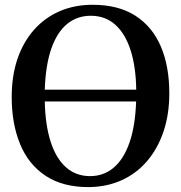

<svg xmlns="http://www.w3.org/2000/svg" viewBox="-20 -772 758 804"><path d="M353 11.5Q243 12 171 -35.8Q99 -83.5 64 -169Q29 -254.5 29 -365.5Q29 -454.5 53.2 -525.5Q77.5 -596.5 122.5 -647.2Q167.5 -698 229.8 -725Q292 -752 367.5 -752Q476 -752 547.2 -706Q618.5 -660 653.8 -576.8Q689 -493.5 689 -381.5Q689 -293.5 664.8 -221.5Q640.5 -149.5 596 -97.5Q551.5 -45.5 489.8 -17.5Q428 10.5 353 11.5ZM357.5 -34.5Q413.5 -34.5 455.5 -69.5Q497.5 -104.5 522 -174.2Q546.5 -244 550 -347H167.5Q169.5 -249.5 191.8 -179.5Q214 -109.5 255.8 -72Q297.5 -34.5 357.5 -34.5ZM167.5 -396.5H550.5Q549 -493.5 526.5 -562.8Q504 -632 462.2 -669Q420.5 -706 360 -706Q303.5 -706 261.5 -672Q219.5 -638 195.2 -569.2Q171 -500.5 167.5 -396.5Z"/></svg>

Font: Merriweather 60pt SemiBold
Style: Regular
Weight: 600
Version: Version 2.100